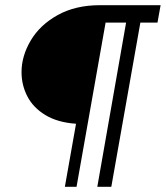

<svg xmlns="http://www.w3.org/2000/svg" viewBox="-20 -720 639 740"><path d="M273 -243Q202 -248 155 -276.5Q108 -305 85.5 -348.5Q63 -392 63 -442Q63 -504 98.5 -564Q134 -624 202.5 -662Q271 -700 365 -700H599L587 -633H521L409 0H355L466 -633H387L275 0H230Z"/></svg>

Font: Cabin
Style: Italic
Weight: 400
Italic angle: -7°
Designer: Pablo Impallari
Foundry: Pablo Impallari. http://www.impallari.com Igino Marini. http://www.ikern.com
Version: Version 2.200